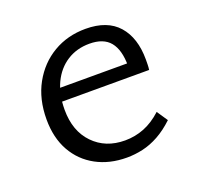

<svg xmlns="http://www.w3.org/2000/svg" viewBox="-86 -513 627 612"><g transform="rotate(-20 228.0 -206.5)"><path d="M246.6 8.6Q188.1 8.6 142.9 -15.9Q97.7 -40.4 72.3 -85.5Q46.9 -130.7 46.9 -193.1Q46.9 -261.9 75.4 -313.6Q104 -365.3 152.4 -393.8Q200.9 -422.4 262 -422.4Q335.7 -422.4 372.8 -380.3Q409.8 -338.2 409.8 -264.6Q409.8 -256.5 409.6 -247.5Q409.5 -238.4 408.2 -229.8H349.4V-265.2Q349.4 -319.4 327.2 -346.5Q305.1 -373.6 257.5 -373.6Q214.4 -373.6 181.3 -352.5Q148.2 -331.3 129.9 -292.9Q111.6 -254.5 111.6 -202.4Q111.6 -130.1 152.9 -87.5Q194.1 -44.8 260 -44.8Q293.9 -44.8 324.9 -57Q355.8 -69.2 385 -95.9L409.7 -59.1Q382.8 -33.7 355.5 -18.7Q328.1 -3.6 301 2.5Q273.9 8.6 246.6 8.6ZM85.5 -229.8 94.1 -273.4H398.8V-229.8Z"/></g></svg>

Font: Ysabeau
Style: Bold
Weight: 700
Designer: Christian Thalmann (Catharsis Fonts)
Version: Version 2.000;gftools[0.9.27.dev2+g8671c4b]